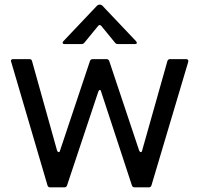

<svg xmlns="http://www.w3.org/2000/svg" viewBox="-20 -808 860 828"><path d="M196 0Q188 0 185 -8L28 -542L27 -545Q27 -553 37 -553H107Q116 -553 118 -545L226 -159Q229 -152 233 -152Q238 -152 239 -159L368 -545Q371 -553 380 -553H439Q448 -553 451 -545L580 -159Q583 -152 587 -152Q592 -152 593 -159L702 -545Q705 -553 713 -553H783Q788 -553 790.5 -550Q793 -547 792 -542L633 -8Q630 0 622 0H561Q552 0 549 -8L416 -413Q415 -420 410 -420Q407 -420 404 -413L269 -8Q266 0 257 0ZM258 -618Q252 -618 250.5 -621.5Q249 -625 253 -630L398 -783Q403 -788 410 -788Q417 -788 422 -783L567 -630Q570 -626 570 -623Q570 -618 562 -618H488Q480 -618 476 -624L417 -696Q414 -700 410 -700Q406 -700 403 -696L344 -624Q339 -618 332 -618Z"/></svg>

Font: Open Sauce Two
Style: Regular
Weight: 400
Designer: Alfredo Marco Pradil
Foundry: Creative Sauce Fz LLC
Version: Version 1.477